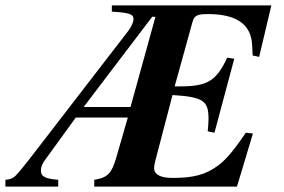

<svg xmlns="http://www.w3.org/2000/svg" viewBox="-84 -689 1048 709"><path d="M918 -669H329V-646C394 -642 409 -637 409 -618C409 -607 401 -590 389 -574L25 -102C-14 -52 -29 -36 -34 -34C-42 -29 -47 -27 -64 -25V0H131V-25C83 -29 67 -37 67 -59C67 -71 72 -85 82 -98L196 -255H388L345 -106C329 -52 316 -33 264 -25V0H791L850 -196L824 -199C789 -149 759 -106 723 -79C677 -44 631 -32 553 -32C511 -32 485 -43 485 -69C485 -75 487 -85 490 -97L553 -338C668 -331 686 -316 686 -250C686 -239 685 -220 683 -204L708 -199L781 -472L755 -476C715 -390 682 -370 580 -370H561L626 -605C633 -632 643 -637 685 -637C789 -637 843 -599 847 -524L849 -484L873 -479ZM490 -627 398 -294H225L478 -627Z"/></svg>

Font: XITS
Style: Bold Italic
Weight: 700
Italic angle: -16.33°
Designer: MicroPress Inc., with final additions and corrections provided by Coen Hoffman, Elsevier (retired)
Version: Version 1.105